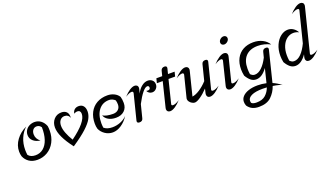

<svg xmlns="http://www.w3.org/2000/svg" viewBox="-87 -1480 4455 2561"><g transform="rotate(-20 2140.5 -199.5)"><path d="M43 -107Q33 -141 33 -177Q33 -264 88 -339.5Q143 -415 236 -459Q180 -408 148.5 -333.5Q117 -259 117 -170Q117 -136 122 -99Q156 -56 224 -56Q289 -56 336.5 -95.5Q384 -135 408 -207.5Q432 -280 430 -378Q406 -414 366 -414Q334 -414 314 -390Q294 -366 294 -327Q294 -294 309 -266.5Q324 -239 352 -219Q289 -227 251.5 -261Q214 -295 214 -346Q214 -384 234 -414.5Q254 -445 287.5 -461.5Q321 -478 359 -478Q409 -478 448 -449Q487 -420 508 -367Q513 -337 513 -304Q513 -211 475 -139.5Q437 -68 372 -29Q307 10 229 10Q159 10 112 -22Q65 -54 43 -107Z M1075 -369Q1075 -320 1048 -268.5Q1021 -217 948 -149.5Q875 -82 743 6Q592 -190 592 -315Q592 -384 633 -430Q674 -476 739 -476Q785 -476 810.5 -451.5Q836 -427 836 -383Q836 -369 835 -362Q829 -387 809.5 -401.5Q790 -416 763 -416Q724 -416 700 -386.5Q676 -357 676 -308Q676 -262 698.5 -203Q721 -144 759 -83Q991 -252 991 -365Q991 -390 979.5 -403Q968 -416 947 -416Q920 -416 898 -400Q902 -435 925.5 -455.5Q949 -476 986 -476Q1028 -476 1051.5 -448Q1075 -420 1075 -369Z M1119 -107Q1109 -141 1109 -182Q1109 -272 1144 -339.5Q1179 -407 1243.5 -443.5Q1308 -480 1394 -480Q1446 -480 1489.5 -458.5Q1533 -437 1555 -400Q1567 -362 1567 -310Q1567 -241 1523 -200Q1479 -159 1404 -159Q1342 -159 1297.5 -184.5Q1253 -210 1239 -253Q1260 -238 1299 -229.5Q1338 -221 1384 -221Q1431 -221 1459 -247.5Q1487 -274 1487 -318Q1487 -349 1479 -378Q1463 -394 1440.5 -404Q1418 -414 1395 -414Q1302 -414 1247.5 -345Q1193 -276 1193 -158Q1193 -125 1198 -93Q1241 -56 1316 -56Q1377 -56 1433.5 -79Q1490 -102 1525 -141Q1482 -72 1420.5 -31Q1359 10 1298 10Q1239 10 1190 -23Q1141 -56 1119 -107Z M1644 -19Q1644 -22 1646 -32L1735 -386Q1736 -389 1736 -394Q1736 -403 1730.5 -408Q1725 -413 1716 -413Q1681 -413 1625 -376Q1666 -422 1707 -449Q1748 -476 1780 -476Q1801 -476 1814 -464Q1827 -452 1827 -431Q1827 -423 1824 -412L1809 -354Q1837 -412 1880 -446Q1923 -480 1968 -480Q2004 -480 2029.5 -458Q2055 -436 2055 -399Q2055 -362 2031 -337Q2007 -312 1974 -312Q1951 -312 1932 -324.5Q1913 -337 1903 -358Q1915 -355 1925 -355Q1942 -355 1951.5 -363Q1961 -371 1961 -386Q1961 -398 1954.5 -405Q1948 -412 1937 -412Q1907 -412 1865.5 -361Q1824 -310 1776 -218L1729 -32Q1720 6 1678 6Q1644 6 1644 -19Z M2157 -84Q2155 -78 2155 -73Q2155 -57 2177 -57Q2212 -57 2268 -94Q2227 -48 2186 -21Q2145 6 2113 6Q2092 6 2079 -6Q2066 -18 2066 -39Q2066 -48 2069 -58L2155 -406H2072L2088 -470H2171L2189 -541Q2194 -560 2207 -570Q2220 -580 2240 -580Q2273 -580 2273 -554Q2273 -551 2271 -541L2253 -470H2347L2331 -406H2237Z M2374 -71Q2374 -76 2376 -84L2452 -386Q2453 -389 2453 -394Q2453 -403 2447.5 -408Q2442 -413 2433 -413Q2398 -413 2342 -376Q2383 -422 2424 -449Q2465 -476 2497 -476Q2518 -476 2531 -464Q2544 -452 2544 -431Q2544 -423 2541 -412L2457 -76Q2505 -82 2564 -120.5Q2623 -159 2675 -216L2731 -438Q2741 -476 2782 -476Q2815 -476 2815 -451Q2815 -448 2813 -438L2724 -84Q2722 -78 2722 -73Q2722 -57 2744 -57Q2779 -57 2835 -94Q2794 -48 2753 -21Q2712 6 2680 6Q2658 6 2646 -6.5Q2634 -19 2634 -40Q2634 -51 2636 -58L2651 -120Q2595 -61 2543 -25.5Q2491 10 2461 10Q2444 10 2423 -1.5Q2402 -13 2388 -32Q2374 -51 2374 -71Z M3050 -625Q3050 -651 3072 -670.5Q3094 -690 3120 -690Q3139 -690 3151.5 -678.5Q3164 -667 3164 -649Q3164 -623 3142 -603.5Q3120 -584 3094 -584Q3075 -584 3062.5 -595.5Q3050 -607 3050 -625ZM2919 -39Q2919 -48 2922 -58L3003 -386Q3004 -389 3004 -394Q3004 -403 2998.5 -408Q2993 -413 2984 -413Q2949 -413 2893 -376Q2934 -422 2975 -449Q3016 -476 3048 -476Q3069 -476 3082 -464Q3095 -452 3095 -431Q3095 -423 3092 -412L3010 -84Q3008 -78 3008 -73Q3008 -57 3030 -57Q3065 -57 3121 -94Q3080 -48 3039 -21Q2998 6 2966 6Q2945 6 2932 -6Q2919 -18 2919 -39Z M3642 192Q3629 183 3593.5 173.5Q3558 164 3511 157Q3483 239 3422 298Q3361 357 3248 357Q3193 357 3154.5 339Q3116 321 3088 281Q3077 254 3077 225Q3077 183 3107.5 150Q3138 117 3194 98.5Q3250 80 3323 80Q3385 80 3446 94L3495 -104Q3421 0 3337 0Q3295 0 3262 -26.5Q3229 -53 3200 -103Q3190 -153 3190 -194Q3190 -283 3224 -347.5Q3258 -412 3319.5 -446Q3381 -480 3464 -480Q3538 -480 3595 -450.5Q3652 -421 3682 -370Q3642 -391 3596.5 -402.5Q3551 -414 3505 -414Q3394 -414 3334 -351.5Q3274 -289 3274 -173Q3274 -136 3280 -95Q3296 -80 3309 -73Q3322 -66 3341 -66Q3391 -66 3439.5 -112Q3488 -158 3529 -239L3548 -314Q3557 -353 3598 -353Q3631 -353 3631 -327Q3631 -324 3629 -314L3526 102L3522 119Q3585 146 3642 192ZM3431 148Q3391 146 3371 146Q3268 146 3213.5 172Q3159 198 3159 241Q3159 250 3160.5 258Q3162 266 3164 270Q3183 291 3235 291Q3318 291 3364 249.5Q3410 208 3431 148Z M4126 -84Q4124 -78 4124 -73Q4124 -57 4146 -57Q4181 -57 4237 -94Q4196 -48 4155 -21Q4114 6 4082 6Q4060 6 4048 -6Q4036 -18 4036 -39Q4036 -51 4038 -58L4048 -97Q3975 10 3891 10Q3849 10 3816 -16.5Q3783 -43 3754 -93Q3744 -143 3744 -184Q3744 -271 3774.5 -338.5Q3805 -406 3854 -443Q3903 -480 3956 -480Q3997 -480 4031.5 -457.5Q4066 -435 4088 -395Q4050 -414 4011 -414Q3961 -414 3919 -383Q3877 -352 3852.5 -295Q3828 -238 3828 -163Q3828 -126 3834 -85Q3850 -70 3863 -63Q3876 -56 3895 -56Q3946 -56 3994 -104Q4042 -152 4083 -239L4190 -666Q4192 -672 4192 -677Q4192 -693 4170 -693Q4135 -693 4079 -656Q4120 -702 4161 -729Q4202 -756 4234 -756Q4255 -756 4268 -744Q4281 -732 4281 -711Q4281 -703 4278 -692Z"/></g></svg>

Font: Srisakdi
Style: Bold
Weight: 700
Designer: Cadson Demak Co.,Ltd.
Foundry: Cadson Demak Co.,Ltd.
Version: Version 1.000